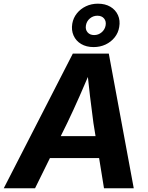

<svg xmlns="http://www.w3.org/2000/svg" viewBox="-51 -1017 799 1037"><path d="M-30.8 0 342.3 -727.5H536.6L671.4 0H510.7L453.6 -352.5Q444.3 -420.4 435.1 -498Q425.8 -575.7 416 -670.4H453.6Q413.6 -576.7 379.4 -499Q345.2 -421.4 312 -352.5L138.2 0ZM155.3 -163.1 175.3 -281.7H559.1L539.1 -163.1ZM454.6 -762.7Q415.5 -762.7 387.5 -779.3Q359.4 -795.9 346.4 -825Q333.5 -854 339.4 -889.2Q344.7 -920.4 364.3 -944.8Q383.8 -969.2 413.3 -983.2Q442.9 -997.1 478 -997.1Q517.1 -997.1 545.2 -980.5Q573.2 -963.9 586.2 -935.1Q599.1 -906.2 592.8 -870.6Q587.9 -839.8 568.4 -815.2Q548.8 -790.5 519.3 -776.6Q489.7 -762.7 454.6 -762.7ZM457.5 -827.6Q480.5 -827.6 498 -842.5Q515.6 -857.4 519.5 -879.9Q523.4 -902.3 511 -917.2Q498.5 -932.1 475.1 -932.1Q452.1 -932.1 434.6 -917.5Q417 -902.8 413.1 -879.9Q409.2 -857.4 421.9 -842.5Q434.6 -827.6 457.5 -827.6Z"/></svg>

Font: Inter 24pt
Style: Bold Italic
Weight: 700
Italic angle: -9.3988°
Version: Version 4.001;git-66647c0bb